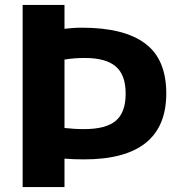

<svg xmlns="http://www.w3.org/2000/svg" viewBox="-20 -760 740 780"><path d="M72 0V-740H242V-643Q257 -645 275.2 -646.2Q293.5 -647.5 313.5 -647.5Q483.5 -647.5 569.5 -583.5Q655.5 -519.5 655.5 -380.5Q655.5 -112.5 321.5 -112.5Q279.5 -112.5 242 -115.5V0ZM321.5 -235.5Q410 -235.5 450.2 -269.2Q490.5 -303 490.5 -379.5Q490.5 -456 450 -490.2Q409.5 -524.5 325 -524.5Q280 -524.5 242 -518V-240Q262 -238 280.5 -236.8Q299 -235.5 321.5 -235.5Z"/></svg>

Font: Encode Sans SmExp
Style: Bold
Weight: 700
Width: 6
Designer: Multiple Designers
Foundry: Impallari Type
Version: Version 3.002; ttfautohint (v1.8.3) -l 8 -r 50 -G 200 -x 14 